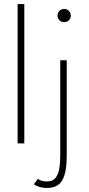

<svg xmlns="http://www.w3.org/2000/svg" viewBox="-20 -708 440 948"><path d="M100 0H67V-688H100ZM297 -664Q310.5 -664 320 -654.2Q329.5 -644.5 329.5 -631Q329.5 -617.5 320.2 -608Q311 -598.5 297 -598.5Q283 -598.5 273.5 -608Q264 -617.5 264 -631Q264 -644.5 273.5 -654.2Q283 -664 297 -664ZM212 220Q190 220 172.5 214.2Q155 208.5 147.5 201.5L167.5 174.5Q182 188 211.5 188Q226 188 236.8 183.5Q247.5 179 254.8 169.5Q262 160 266.5 148.2Q271 136.5 273.5 119Q276 101.5 276.8 84.5Q277.5 67.5 277.5 44V-410.5H309.5V63Q309.5 142 288 181Q266.5 220 212 220Z"/></svg>

Font: League Spartan ExtraLight
Style: Regular
Weight: 200
Foundry: The League of Moveable Type
Version: Version 2.002